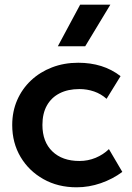

<svg xmlns="http://www.w3.org/2000/svg" viewBox="-20 -782 562 817"><path d="M306 15Q226.5 15 164.8 -19.8Q103 -54.5 67.5 -114.2Q32 -174 32 -250Q32 -307.5 53 -355.8Q74 -404 112 -439.8Q150 -475.5 201.2 -495.2Q252.5 -515 313 -515Q365.5 -515 410.5 -501Q455.5 -487 493 -458L433.5 -361.5Q410 -382.5 380.2 -392.8Q350.5 -403 318 -403Q269 -403 233.8 -385Q198.5 -367 179.5 -333Q160.5 -299 160.5 -250.5Q160.5 -178.5 202.8 -137.8Q245 -97 318 -97Q354.5 -97 387 -110.5Q419.5 -124 443.5 -147.5L500.5 -50.5Q459.5 -20 409 -2.5Q358.5 15 306 15ZM226 -585 321 -762H449.5L342.5 -585Z"/></svg>

Font: Geologica Medium
Style: Regular
Weight: 500
Designer: Sindre Bremnes, Frode Helland
Foundry: Monokrom Skriftforlag AS
Version: Version 1.010;gftools[0.9.28]